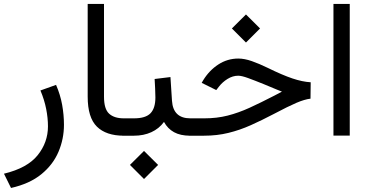

<svg xmlns="http://www.w3.org/2000/svg" viewBox="-25 -687 1863 972"><path d="M258.8 -257.3Q280.3 -208 289.6 -156.5Q298.8 -105 298.8 -55.2Q298.8 16.1 271.2 81.3Q243.7 146.5 184.6 194.8Q125.5 243.2 30.8 264.6L-4.9 192.4Q113.8 163.6 165.8 98.6Q217.8 33.7 217.8 -47.4Q217.8 -89.8 208.7 -135.7Q199.7 -181.6 179.7 -229Z M613.8 0H601.6Q512.2 0 465.6 -45.9Q418.9 -91.8 418.9 -197.8V-667H501.5V-197.3Q501.5 -135.3 527.3 -111.6Q553.2 -87.9 601.6 -87.9H613.8Z M949.2 0H937.5Q888.2 0 856 -17.8Q823.7 -35.6 805.2 -69.8Q780.3 -35.6 741.2 -17.8Q702.1 0 653.3 0H594.2V-87.9H653.3Q711.9 -87.9 736.8 -113.5Q761.7 -139.2 761.7 -193.8Q761.7 -216.8 760.3 -240.7Q758.8 -264.6 757.8 -287.1L837.9 -296.9L845.7 -176.8Q851.6 -87.9 938.5 -87.9H949.2ZM632.8 147.9 704.1 77.1 775.4 147.9 704.1 219.2Z M1148.9 -543 1220.2 -613.8 1291.5 -543 1220.2 -471.7ZM929.7 0V-87.9H1009.3Q1072.8 -87.9 1127.4 -101.8Q1182.1 -115.7 1238.8 -141.6Q1295.4 -167.5 1364.3 -203.1L1402.3 -223.1Q1391.6 -226.6 1375 -234.1Q1358.4 -241.7 1312 -260.3Q1262.7 -280.3 1230.5 -292Q1198.2 -303.7 1181.2 -303.7Q1153.3 -303.7 1127.2 -287.6Q1101.1 -271.5 1083 -248L1069.8 -231L996.1 -267.6L1003.4 -280.3Q1034.2 -330.6 1080.3 -360.6Q1126.5 -390.6 1181.6 -390.6Q1212.4 -390.6 1249.5 -377.7Q1286.6 -364.7 1329.6 -343.8Q1405.3 -306.6 1455.6 -289.8Q1505.9 -272.9 1547.9 -270.5L1546.9 -187.5Q1517.1 -184.1 1475.8 -166.5Q1434.6 -148.9 1359.9 -109.4Q1300.3 -78.1 1244.6 -53.2Q1189 -28.3 1131.3 -14.2Q1073.7 0 1007.8 0Z M1663.1 -667H1745.6V-0.5H1663.1Z"/></svg>

Font: Vazir FD-WOL
Style: Regular-FD-WOL
Weight: 400
Designer: Saber Rastikerdar
Foundry: Saber Rastikerdar
Version: Version 30.1.0